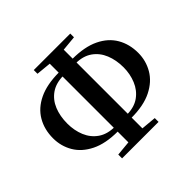

<svg xmlns="http://www.w3.org/2000/svg" viewBox="-181 -966 1191 1191"><g transform="rotate(-45 415.0 -370.5)"><path d="M355.8 -119.5Q247.9 -119.5 178.2 -154.2Q108.5 -188.8 74.6 -246.5Q40.6 -304.3 40.6 -373.9Q40.6 -450.6 75.3 -510.1Q109.9 -569.7 180.2 -603.4Q250.5 -637.1 357.1 -637.1H419.1V-603.4H363.2Q296.9 -603.4 253.3 -573.4Q209.8 -543.3 188.7 -491.9Q167.7 -440.5 167.7 -375.5Q167.7 -315.1 188.7 -264.5Q209.8 -213.9 253.3 -183.6Q296.9 -153.3 363.2 -153.3H419.1V-119.5ZM410.2 -119.5V-153.3H466Q533.1 -153.3 576.3 -184.3Q619.5 -215.4 640.5 -266.5Q661.6 -317.6 661.6 -375.5Q661.6 -439.7 640.5 -491.1Q619.5 -542.6 576.1 -573Q532.6 -603.4 466 -603.4H410.2V-637.1H472.2Q580 -637.1 650.2 -603.4Q720.4 -569.7 754.9 -510.5Q789.4 -451.3 789.4 -374.6Q789.4 -306 755.4 -247.8Q721.5 -189.5 651.6 -154.5Q581.8 -119.5 473.9 -119.5ZM255.5 17.1V-16.3L403.6 -30.2H423.8L575.5 -16.3V17.1ZM403.6 -710.6 255.5 -725V-757.6H575.5V-725L424.8 -710.6ZM353.4 17.1V-757.6H476.3V17.1Z"/></g></svg>

Font: Noto Serif SC
Style: Regular
Weight: 200
Designer: Ryoko NISHIZUKA 西塚涼子 (kana & ideographs); Frank Grießhammer (Latin, Greek & Cyrillic); Wenlong ZHANG 张文龙 (bopomofo); San
Foundry: Adobe
Version: Version 2.001;hotconv 1.1.0;makeotfexe 2.6.0